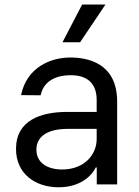

<svg xmlns="http://www.w3.org/2000/svg" viewBox="-20 -803 605 836"><path d="M235.4 12.4C329.5 12.4 379.3 -37.3 397 -73.9H401.3V0H490.1V-360.1C490.1 -529.8 360.1 -552.6 285.9 -552.6C199.6 -552.6 96.2 -509.2 71.7 -388.8L157 -388.1C168 -441.1 210.9 -475.5 288.7 -475.5C363.6 -475.5 400.9 -436.1 400.9 -368.3V-315.7H272.7C158 -315.7 49.7 -279.5 49.7 -154.5C49.7 -47.9 131.7 12.4 235.4 12.4ZM138.5 -151.3C138.5 -213.4 194.2 -241.5 272.7 -241.8H400.9V-197.1C400.9 -130 347.3 -65 250.7 -65C185.7 -65 138.5 -94.5 138.5 -151.3ZM252.1 -619H328.8L439.3 -783.4H337.7Z"/></svg>

Font: Margiela Sans Text
Style: Regular
Weight: 400
Designer: Stefan Endress, Andreas Faust
Version: Version 1.100;FEAKit 1.0